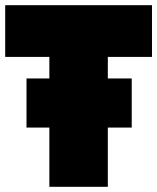

<svg xmlns="http://www.w3.org/2000/svg" viewBox="-20 -719 605 739"><path d="M395 -500V-417H487V-228H395V0H170V-228H82V-417H170V-500H0V-699H565V-500Z"/></svg>

Font: Readiness Black
Style: Regular
Weight: 900
Designer: Katatrad Team
Foundry: CadsonDemak
Version: Version 1.00;April 23, 2019;FontCreator 11.5.0.2425 64-bit; 